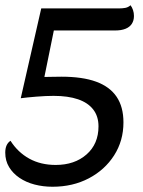

<svg xmlns="http://www.w3.org/2000/svg" viewBox="-21 -692 545 731"><path d="M179 19Q143 19 110.5 10.5Q78 2 53 -15Q28 -32 13.5 -56Q-1 -80 -1 -111Q-1 -143 19 -156Q47 -112 90.5 -88Q134 -64 191 -64Q263 -64 308.5 -104Q354 -144 354 -211Q354 -249 334 -275Q314 -301 276 -314Q238 -327 183 -327Q154 -327 117 -324Q80 -321 58 -318L136 -660H433Q445 -660 456 -662Q467 -664 476 -672Q482 -664 485.5 -653.5Q489 -643 489 -631Q489 -614 481 -601.5Q473 -589 457 -582.5Q441 -576 418 -576H184L148 -399Q161 -399 177 -399.5Q193 -400 213 -400Q293 -400 345 -381Q397 -362 423 -323.5Q449 -285 449 -226Q449 -156 413.5 -100.5Q378 -45 317 -13Q256 19 179 19Z"/></svg>

Font: Sansita Swashed Light
Style: Regular
Weight: 300
Designer: Pablo Cosgaya
Foundry: Omnibus-Type
Version: Version 1.003